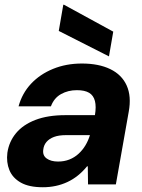

<svg xmlns="http://www.w3.org/2000/svg" viewBox="-20 -775 598 807"><path d="M160 12Q102 12 67.5 -7.5Q33 -27 19.5 -60Q6 -93 11 -133Q18 -180 47.5 -215.5Q77 -251 129 -271Q181 -291 255 -291H379Q385 -327 379 -350.5Q373 -374 354.5 -385Q336 -396 303 -396Q266 -396 236.5 -379.5Q207 -363 194 -328H58Q73 -383 110.5 -423Q148 -463 203 -485.5Q258 -508 324 -508Q395 -508 443.5 -484.5Q492 -461 512.5 -415.5Q533 -370 521 -305L467 0H350L349 -76H346Q328 -54 307.5 -37.5Q287 -21 263.5 -10Q240 1 214 6.5Q188 12 160 12ZM224 -96Q250 -96 271.5 -104.5Q293 -113 310 -128.5Q327 -144 339 -164Q351 -184 358 -207H257Q227 -207 207 -199.5Q187 -192 175.5 -178.5Q164 -165 162 -147Q158 -122 176 -109Q194 -96 224 -96ZM438 -538 227 -645 246 -755H249L456 -642Z"/></svg>

Font: DM Sans 36pt ExtraBold
Style: Italic
Weight: 800
Italic angle: -10°
Designer: Colophon Foundry, Jonny Pinhorn
Foundry: Colophon Foundry
Version: Version 4.004;gftools[0.9.30]